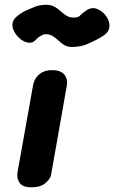

<svg xmlns="http://www.w3.org/2000/svg" viewBox="-20 -800 488 820"><path d="M114 0Q77.5 0 64.2 -18.5Q51 -37 54.5 -62.5L122 -440.5Q123.5 -449 131.2 -463.2Q139 -477.5 156.5 -489Q174 -500.5 204 -500.5Q238 -500.5 254.2 -482Q270.5 -463.5 265 -432L198 -52.5Q195.5 -37 174.5 -18.5Q153.5 0 114 0ZM286.5 -599.5Q267.5 -599.5 254.2 -607.8Q241 -616 229.8 -626.8Q218.5 -637.5 205.5 -645.8Q192.5 -654 174 -654Q167 -654 154.5 -647.2Q142 -640.5 133.5 -630.5Q121 -616 103.8 -617.5Q86.5 -619 70.5 -630.8Q54.5 -642.5 43.8 -659.8Q33 -677 33 -694Q33 -714.5 52.5 -730.5Q72 -746.5 90 -754.5Q105 -761.5 127.2 -770.5Q149.5 -779.5 177 -779.5Q199 -779.5 213.2 -771.2Q227.5 -763 239 -752.2Q250.5 -741.5 263.5 -733.2Q276.5 -725 295 -725Q314.5 -725 322.8 -734.5Q331 -744 348 -755Q371.5 -771 394.5 -762Q417.5 -753 432.5 -732.2Q447.5 -711.5 447.5 -692Q447.5 -671 434.5 -658.2Q421.5 -645.5 390.5 -629.5Q374 -621 348.8 -610.2Q323.5 -599.5 286.5 -599.5Z"/></svg>

Font: Edu VIC WA NT Hand
Style: Regular
Weight: 400
Designer: Tina and Corey Anderson, Eben Sorkin, Mirko Velimirovic
Foundry: Google for Education
Version: Version 1.000